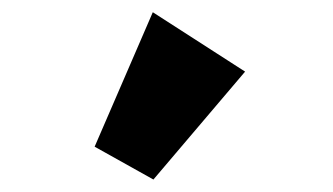

<svg xmlns="http://www.w3.org/2000/svg" viewBox="-20 -866 540 311"><path d="M228.5 -575.2 133.3 -628.4 227.5 -846.2 377 -750Z"/></svg>

Font: Schibsted Grotesk Black
Style: Regular
Weight: 900
Designer: Bakken & Baeck AS, Henrik Kongsvoll
Foundry: Schibsted ASA
Version: Version 1.100;gftools[0.9.25]